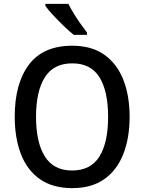

<svg xmlns="http://www.w3.org/2000/svg" viewBox="-20 -1012 744 991"><path d="M649 -409Q649 -300 616.5 -217Q584 -134 518.5 -87.5Q453 -41 353 -41Q251 -41 185 -88Q119 -135 87.5 -218Q56 -301 56 -410Q56 -581 129.5 -678.5Q203 -776 353 -776Q453 -776 518.5 -729.5Q584 -683 616.5 -600.5Q649 -518 649 -409ZM166 -409Q166 -277 211.5 -204.5Q257 -132 352 -132Q448 -132 493 -204Q538 -276 538 -409Q538 -541 493.5 -613Q449 -685 353 -685Q257 -685 211.5 -613Q166 -541 166 -409ZM333 -992Q344 -970 361 -942Q378 -914 396.5 -888Q415 -862 429 -844V-832H361Q339 -849 309.5 -877.5Q280 -906 253.5 -934.5Q227 -963 214 -982V-992Z"/></svg>

Font: Noto Sans Tamil UI SemiCondensed Medium
Style: Regular
Weight: 500
Width: 4
Designer: Jelle Bosma - Monotype Design Team
Foundry: Monotype Imaging Inc.
Version: Version 2.004; ttfautohint (v1.8.4.7-5d5b)